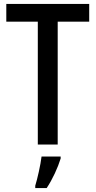

<svg xmlns="http://www.w3.org/2000/svg" viewBox="-20 -734 486 975"><path d="M273 0V-624H433V-714H12V-624H172V0ZM288 71V61H191C186 103 170 174 159 209V221H217C246 178 274 117 288 71Z"/></svg>

Font: Noto Sans Gujarati Condensed Medium
Style: Regular
Weight: 500
Width: 3
Designer: Jelle Bosma - Monotype Design Team, Universal Thirst
Foundry: Monotype Imaging Inc.
Version: Version 2.106